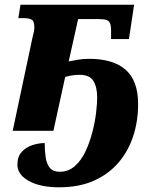

<svg xmlns="http://www.w3.org/2000/svg" viewBox="-20 -556 671 816"><path d="M231 240Q151 240 102.5 213Q54 186 54 144Q54 110 72 90Q90 70 117 61Q144 52 170 52Q170 84 174 112Q178 140 191.5 157Q205 174 234 174Q271 174 298.5 149.5Q326 125 344 86Q362 47 373 4Q384 -39 388.5 -78Q393 -117 393 -141Q393 -186 377 -212Q361 -238 318 -238Q301 -238 286 -235.5Q271 -233 257 -229L207 0H34L118 -396Q126 -425 126 -439Q126 -465 115.5 -472Q105 -479 79 -479H58L67 -536H550L528 -390H452V-413Q453 -442 448.5 -455Q444 -468 431.5 -471.5Q419 -475 396 -475H312L272 -295Q292 -299 312.5 -302.5Q333 -306 359 -306Q461 -306 514 -259.5Q567 -213 567 -113Q567 -42 546.5 21.5Q526 85 484.5 134Q443 183 380 211.5Q317 240 231 240Z"/></svg>

Font: Noto Serif ExtraBold
Style: Italic
Weight: 800
Italic angle: -12°
Designer: Monotype Design Team
Foundry: Monotype Imaging Inc.
Version: Version 2.013